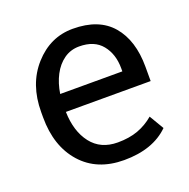

<svg xmlns="http://www.w3.org/2000/svg" viewBox="-103 -637 733 746"><g transform="rotate(-20 263.0 -264.0)"><path d="M288 10Q176.5 10 112.2 -62.2Q48 -134.5 48 -253.5V-275.5Q48 -390.5 114 -464.2Q180 -538 273.5 -538Q381 -538 435 -475Q489 -412 489 -302.5V-243.5H138.5Q140.5 -162.5 179 -112.8Q217.5 -63 288 -63Q335.5 -63 371.8 -76.2Q408 -89.5 438 -115L473.5 -55Q407.5 10 288 10ZM398.5 -316.5V-329Q398.5 -388 367.2 -426.5Q336 -465 273.5 -465Q238 -465 210.5 -445.5Q183 -426 165.5 -392.5Q148 -359 141.5 -316.5Z"/></g></svg>

Font: Roberto Sans
Style: Regular
Weight: 400
Designer: Google (font) & Cristiano Sobral (main changes)
Version: Version 1.500; ttfautohint (v1.8.4.7-5d5b-dirty)